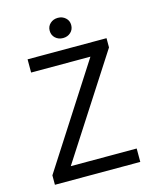

<svg xmlns="http://www.w3.org/2000/svg" viewBox="-122 -901 782 982"><g transform="rotate(-15 269.5 -410.5)"><path d="M45 0V-50L390 -586H76V-656H494V-607L148 -71H497V0ZM280 -714Q256 -714 239.5 -729Q223 -744 223 -768Q223 -791 239.5 -806Q256 -821 280 -821Q304 -821 320.5 -806Q337 -791 337 -768Q337 -744 320.5 -729Q304 -714 280 -714Z"/></g></svg>

Font: Giro Regular
Style: Regular
Weight: 400
Designer: Paul D. Hunt
Foundry: Adobe Systems Incorporated
Version: Version 1.000;PS 1.0;hotconv 1.0.88;makeotf.lib2.5.647800